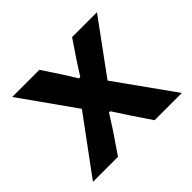

<svg xmlns="http://www.w3.org/2000/svg" viewBox="-123 -681 846 846"><g transform="rotate(-45 300.0 -258.0)"><path d="M179 0 245 -97 289 -166H297L342 -97L407 0H577L384 -270L564 -516H409L353 -433L310 -366H302L260 -433L205 -516H36L216 -262L23 0Z"/></g></svg>

Font: IBM Plex Mono
Style: Bold
Weight: 700
Monospace: yes
Designer: Mike Abbink, Paul van der Laan, Pieter van Rosmalen
Foundry: Bold Monday
Version: Version 2.004